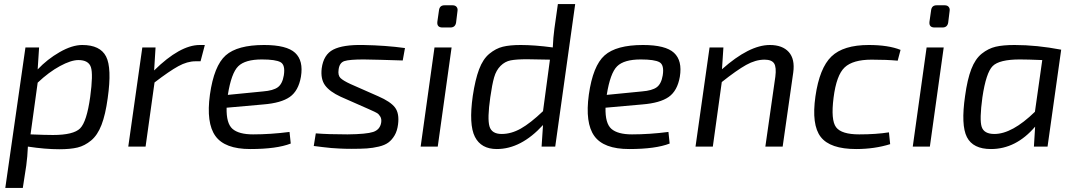

<svg xmlns="http://www.w3.org/2000/svg" viewBox="-20 -720 5282 943"><path d="M172 -487 165 -379Q212 -429 273 -464Q334 -499 384 -499Q472 -499 501 -442.5Q530 -386 509 -238Q498 -157 478.5 -106.5Q459 -56 427.5 -30Q396 -4 361 4.5Q326 13 271 13Q202 13 117 0Q115 49 109 93L92 203H6L105 -487ZM165 -314 130 -60Q203 -57 240 -57Q341 -57 373.5 -89.5Q406 -122 423 -244Q438 -355 426.5 -390Q415 -425 365 -425Q329 -425 274.5 -395.5Q220 -366 165 -314Z M986 -499 965 -419H940Q900 -419 856 -395Q812 -371 739 -315L695 0H610L679 -487H744L737 -374Q864 -499 961 -499Z M1402 -72 1408 -15Q1339 12 1209 12Q1084 12 1038 -52Q992 -116 1011 -255Q1031 -397 1088.5 -448Q1146 -499 1277 -499Q1388 -499 1429.5 -460.5Q1471 -422 1458 -343Q1446 -274 1403.5 -244Q1361 -214 1273 -207L1093 -191Q1091 -114 1122 -87Q1153 -60 1223 -60Q1309 -60 1402 -72ZM1099 -254 1272 -271Q1322 -275 1344.5 -291.5Q1367 -308 1374 -350Q1382 -401 1358 -414.5Q1334 -428 1266 -428Q1184 -428 1150 -394.5Q1116 -361 1099 -254Z M1789 -185 1653 -245Q1599 -270 1576.5 -301Q1554 -332 1560 -384Q1569 -452 1617 -476.5Q1665 -501 1764 -499Q1875 -497 1969 -484L1958 -423Q1835 -427 1766 -428Q1696 -428 1671.5 -420Q1647 -412 1643 -378Q1639 -350 1652 -337Q1665 -324 1702 -307L1838 -247Q1898 -221 1920 -192Q1942 -163 1935 -109Q1931 -77 1918 -55Q1905 -33 1887.5 -20Q1870 -7 1840.5 0Q1811 7 1781.5 9Q1752 11 1707 11Q1673 11 1646.5 9.5Q1620 8 1607 7Q1594 6 1565.5 2.5Q1537 -1 1521 -3L1531 -65Q1591 -60 1687 -60Q1780 -61 1813 -72Q1846 -83 1852 -117Q1855 -135 1848 -147Q1841 -159 1832 -164.5Q1823 -170 1800 -180Q1793 -183 1789 -185Z M2163 -694H2203Q2216 -694 2222.5 -686Q2229 -678 2227 -666L2220 -609Q2216 -585 2192 -585H2153Q2125 -585 2128 -613L2136 -669Q2139 -694 2163 -694ZM2130 0H2046L2114 -487H2198Z M2805 -700 2707 0H2640L2647 -106Q2539 12 2420 12Q2343 12 2312.5 -48Q2282 -108 2302 -249Q2314 -329 2333 -379.5Q2352 -430 2383.5 -456Q2415 -482 2449.5 -490.5Q2484 -499 2537 -499Q2606 -499 2695 -487Q2697 -536 2703 -580L2720 -700ZM2647 -174 2681 -427Q2585 -429 2569 -429Q2516 -429 2488 -423.5Q2460 -418 2438.5 -396.5Q2417 -375 2407 -340.5Q2397 -306 2388 -242Q2373 -137 2384 -99.5Q2395 -62 2444 -62Q2491 -62 2538 -88.5Q2585 -115 2647 -174Z M3263 -72 3269 -15Q3200 12 3070 12Q2945 12 2899 -52Q2853 -116 2872 -255Q2892 -397 2949.5 -448Q3007 -499 3138 -499Q3249 -499 3290.5 -460.5Q3332 -422 3319 -343Q3307 -274 3264.5 -244Q3222 -214 3134 -207L2954 -191Q2952 -114 2983 -87Q3014 -60 3084 -60Q3170 -60 3263 -72ZM2960 -254 3133 -271Q3183 -275 3205.5 -291.5Q3228 -308 3235 -350Q3243 -401 3219 -414.5Q3195 -428 3127 -428Q3045 -428 3011 -394.5Q2977 -361 2960 -254Z M3533 -487 3526 -380Q3660 -499 3761 -499Q3823 -499 3854 -464.5Q3885 -430 3876 -364L3824 0H3739L3788 -343Q3794 -390 3782 -408.5Q3770 -427 3735 -427Q3691 -427 3644.5 -401Q3598 -375 3525 -317L3481 0H3396L3465 -487Z M4346 -70 4352 -12Q4275 12 4185 12Q4057 12 4011 -47.5Q3965 -107 3985 -247Q4005 -386 4063.5 -442.5Q4122 -499 4247 -499Q4343 -499 4403 -475L4389 -422Q4335 -427 4261 -427Q4169 -427 4128.5 -389Q4088 -351 4074 -240Q4060 -130 4086.5 -95Q4113 -60 4200 -60Q4283 -60 4346 -70Z M4580 -694H4620Q4633 -694 4639.5 -686Q4646 -678 4644 -666L4637 -609Q4633 -585 4609 -585H4570Q4542 -585 4545 -613L4553 -669Q4556 -694 4580 -694ZM4547 0H4463L4531 -487H4615Z M5125 0H5058L5064 -98Q4970 12 4847 12Q4759 12 4729 -46.5Q4699 -105 4720 -249Q4731 -330 4750.5 -380.5Q4770 -431 4802 -456.5Q4834 -482 4870 -490.5Q4906 -499 4963 -499Q5072 -499 5192 -476ZM5063 -171 5099 -425Q5027 -428 4989 -428Q4888 -428 4855.5 -395.5Q4823 -363 4805 -242Q4790 -132 4801.5 -97Q4813 -62 4864 -62Q4951 -62 5063 -171Z"/></svg>

Font: Exo 2.0
Style: Italic
Weight: 400
Italic angle: -8°
Designer: Natanael Gama
Version: Version 1.001;PS 001.001;hotconv 1.0.70;makeotf.lib2.5.58329